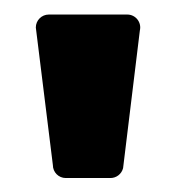

<svg xmlns="http://www.w3.org/2000/svg" viewBox="-20 -795 245 268"><path d="M175.2 -752.3C178 -763.7 169.4 -774.7 157.7 -774.7H48.1C38.1 -774.7 30 -766.6 30 -756.6L53.8 -564.6C53.8 -554.6 61.8 -546.5 71.8 -546.5H134.2C142.5 -546.5 149.8 -552.2 151.8 -560.3Z"/></svg>

Font: Gridlock
Style: Regular
Weight: 400
Designer: Abhik Krishna Ghosh
Version: Version 001.000